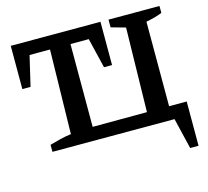

<svg xmlns="http://www.w3.org/2000/svg" viewBox="-116 -787 1197 1106"><g transform="rotate(-15 482.5 -234.0)"><path d="M830 -80H935V184H885L841 0H113V-42Q145 -51 177 -59Q209 -67 242 -71L252 -573H130L88 -394H39V-652H574V-394H526L483 -573H374V-79L698 -80L708 -582L622 -606V-652H926V-611Q905 -602 880.5 -595.5Q856 -589 830 -584Z"/></g></svg>

Font: Piazzolla SC SemiBold
Style: Regular
Weight: 600
Designer: Juan Pablo del Peral
Foundry: Huerta Tipografica
Version: Version 1.330